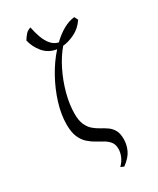

<svg xmlns="http://www.w3.org/2000/svg" viewBox="-238 -850 901 1095"><g transform="rotate(-30 213.0 -302.5)"><path d="M140 -227Q140 -182 152.5 -154.5Q165 -127 184.5 -110.5Q204 -94 225.5 -82.5Q247 -71 266.5 -57.5Q286 -44 298.5 -22Q311 0 311 37Q311 74 295 108.5Q279 143 235 175L214 166Q237 143 247 118Q257 93 257 71Q257 42 243.5 24.5Q230 7 208.5 -5.5Q187 -18 163.5 -31Q140 -44 118.5 -63.5Q97 -83 83.5 -114.5Q70 -146 70 -196Q70 -262 92.5 -334.5Q115 -407 153 -475.5Q191 -544 238 -596Q185 -604 153 -642.5Q121 -681 111 -727Q124 -748 136 -761Q148 -774 168 -780Q175 -744 187 -710.5Q199 -677 218.5 -654Q238 -631 266 -625Q302 -660 339.5 -681Q377 -702 414 -706L426 -682Q397 -639 355.5 -619Q314 -599 278 -596Q240 -552 208.5 -489Q177 -426 158.5 -357Q140 -288 140 -227Z"/></g></svg>

Font: Bona Nova SC
Style: Italic
Weight: 400
Italic angle: -4°
Designer: Mateusz Machalski
Foundry: Capitalics
Version: Version 4.001; ttfautohint (v1.8.4.7-5d5b)